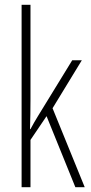

<svg xmlns="http://www.w3.org/2000/svg" viewBox="-20 -780 379 800"><path d="M107 -365Q107 -332 106.5 -303Q106 -274 105 -242H107Q116 -258 122.5 -270Q129 -282 138 -296L281 -529H321L199 -329L333 0H294L174 -296L107 -197V0H70V-760H107Z"/></svg>

Font: Noto Sans Devanagari ExtraCondensed ExtraLight
Style: Regular
Weight: 200
Width: 2
Designer: Jelle Bosma - Monotype Design Team
Foundry: Monotype Imaging Inc.
Version: Version 2.004; ttfautohint (v1.8.4.7-5d5b)